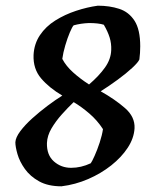

<svg xmlns="http://www.w3.org/2000/svg" viewBox="-20 -643 542 675"><path d="M196 12Q149 12 117.5 -5.5Q86 -23 67.5 -49Q49 -75 41.5 -101Q34 -127 34 -143Q35 -160 51.5 -182Q68 -204 93.5 -227Q119 -250 147 -271Q175 -292 199 -307Q153 -334 124.5 -367.5Q96 -401 98 -450Q100 -489 120.5 -519.5Q141 -550 174.5 -571Q208 -592 247.5 -605Q287 -618 324 -623Q365 -623 399 -612Q433 -601 453 -570Q473 -539 473 -480Q473 -457 470 -434Q466 -424 445 -404.5Q424 -385 394 -363Q364 -341 334 -322Q384 -294 419.5 -263Q455 -232 453 -192Q451 -157 429 -123.5Q407 -90 371 -61.5Q335 -33 290 -13.5Q245 6 196 12ZM293 -346Q328 -376 349 -405.5Q370 -435 371 -467Q372 -490 365.5 -511Q359 -532 345 -556Q336 -559 322.5 -560.5Q309 -562 293 -562Q265 -561 239 -554Q234 -549 225.5 -529Q217 -509 209.5 -483.5Q202 -458 199 -436Q212 -411 237 -388.5Q262 -366 293 -346ZM230 -53Q265 -53 299 -69Q303 -74 312.5 -95Q322 -116 330.5 -142Q339 -168 342 -189Q322 -220 294 -244Q266 -268 239 -284Q219 -265 197.5 -241Q176 -217 161 -191.5Q146 -166 145 -140Q144 -98 169.5 -75.5Q195 -53 230 -53Z"/></svg>

Font: Labrada SemiBold
Style: Italic
Weight: 600
Italic angle: -7°
Designer: Mercedes Jáuregui
Foundry: Omnibus-Type Team
Version: Version 1.000; ttfautohint (v1.8.4.7-5d5b)